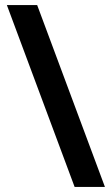

<svg xmlns="http://www.w3.org/2000/svg" viewBox="-20 -734 439 754"><path d="M126 -714 392 0H273L7 -714Z"/></svg>

Font: Noto Sans Kawi SemiBold
Style: Regular
Weight: 600
Designer: Fadhl Haqq
Version: Version 1.000